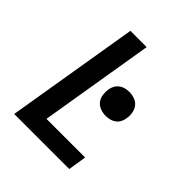

<svg xmlns="http://www.w3.org/2000/svg" viewBox="-200 -868 1001 1001"><g transform="rotate(45 300.0 -367.5)"><path d="M65 0 187 -735H307L202 -101H487L471 0ZM409 -330Q388 -330 368.5 -337.5Q349 -345 337 -360.5Q325 -376 322 -397Q319 -418 322 -439Q325 -454 332.5 -467.5Q340 -481 352.5 -490Q365 -499 379.5 -502.5Q394 -506 409 -506Q430 -506 449.5 -498.5Q469 -491 480.5 -475.5Q492 -460 495.5 -439Q499 -418 495 -397Q493 -382 485.5 -368.5Q478 -355 465.5 -346Q453 -337 438 -333.5Q423 -330 409 -330Z"/></g></svg>

Font: Iosevka Curly Extended Oblique
Style: Bold
Weight: 700
Width: 7
Italic angle: -9°
Monospace: yes
Designer: Belleve Invis
Foundry: Belleve Invis
Version: Version 11.1.0; ttfautohint (v1.8.3)